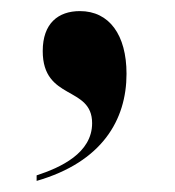

<svg xmlns="http://www.w3.org/2000/svg" viewBox="-20 -171 315 346"><path d="M46 145V155C164 121 208 45 208 -38C208 -108 177 -151 124 -151C85 -151 57 -129 57 -79C57 11 146 -17 146 51C146 105 89 131 46 145Z"/></svg>

Font: Noto Serif Display Condensed ExtraBold
Style: Regular
Weight: 800
Width: 3
Designer: Monotype Design Team
Foundry: Monotype Imaging Inc.
Version: Version 2.009